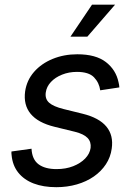

<svg xmlns="http://www.w3.org/2000/svg" viewBox="-20 -777 559 809"><path d="M217.3 11.7Q162.6 11.7 121.8 -3.9Q81.1 -19.5 56.9 -49.8Q32.7 -80.1 28.8 -124Q28.3 -127.9 28.1 -131.3Q27.8 -134.8 28.3 -138.7L112.8 -150.4Q115.2 -105 142.6 -84.7Q169.9 -64.5 218.3 -64.5Q257.3 -64.5 288.3 -76.7Q319.3 -88.9 338.9 -109.1Q358.4 -129.4 361.8 -153.8Q364.7 -179.2 348.9 -195.8Q333 -212.4 295.9 -221.7L210 -242.7Q140.1 -259.8 109.1 -297.4Q78.1 -335 85.9 -392.1Q92.8 -439 123.5 -474.1Q154.3 -509.3 201.9 -528.8Q249.5 -548.3 305.7 -548.3Q383.8 -548.3 426.3 -515.4Q468.8 -482.4 479.5 -430.2Q481 -424.8 481.7 -419.7Q482.4 -414.6 482.9 -408.7L402.3 -396.5Q397.9 -428.7 376 -451.4Q354 -474.1 304.2 -474.1Q270.5 -474.1 241.7 -462.6Q212.9 -451.2 194.6 -431.6Q176.3 -412.1 172.9 -387.7Q168.9 -360.4 187 -344.2Q205.1 -328.1 248.5 -317.4L327.6 -297.9Q397.5 -280.8 428.2 -243.7Q459 -206.5 450.7 -150.4Q445.8 -114.7 426.3 -85Q406.7 -55.2 375.5 -33.4Q344.2 -11.7 303.7 0Q263.2 11.7 217.3 11.7ZM276.9 -622.6 367.7 -757.3H464.8L348.1 -622.6Z"/></svg>

Font: Inter 17pt
Style: Italic
Weight: 400
Italic angle: -9.3988°
Version: Version 4.001;git-66647c0bb